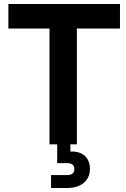

<svg xmlns="http://www.w3.org/2000/svg" viewBox="-20 -723 630 962"><path d="M581.1 -703.1H22V-580.1H228V0H266.6V94.2H314.5C335.4 94.2 352.5 100.6 352.5 124C352.5 147.9 335.4 154.3 314.5 154.3H235.8V218.8H319.8C384.3 218.8 430.7 183.1 430.7 124C430.7 69.8 397.9 36.1 338.4 36.1H333L332.5 0H365.2V-580.1H581.1Z"/></svg>

Font: Faust Sans Bold
Style: Regular
Weight: 700
Designer: Andreas Faust
Version: Version 1.003;Glyphs 3.1.2 (3151)